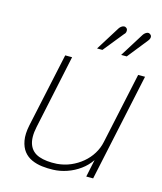

<svg xmlns="http://www.w3.org/2000/svg" viewBox="-107 -774 726 862"><g transform="rotate(15 256.0 -343.0)"><path d="M371 -661Q377 -666 378.5 -672Q380 -678 379 -683.5Q378 -689 373 -692Q368 -696 362 -695Q356 -694 350.5 -690Q345 -686 341 -680L271 -568H296ZM483 -661Q488 -667 490 -673Q492 -679 490.5 -684Q489 -689 484 -692Q479 -696 473.5 -695Q468 -694 462.5 -690Q457 -686 453 -680L383 -568H409ZM390 -81 373 0H405L512 -501H480L409 -170Q403 -141 387 -115Q371 -89 347 -69Q323 -49 294 -36.5Q265 -24 231 -21Q181 -18 147.5 -30Q114 -42 101.5 -73.5Q89 -105 100 -157L173 -501H141L67 -157Q58 -114 63.5 -84Q69 -54 84 -35Q99 -16 121.5 -6Q144 4 170 7Q196 10 221 9Q253 8 285 -3Q317 -14 344.5 -34Q372 -54 390 -81Z"/></g></svg>

Font: Advent Pro ExtraLight
Style: Italic
Weight: 250
Italic angle: -12°
Version: Version 3.000